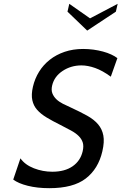

<svg xmlns="http://www.w3.org/2000/svg" viewBox="-20 -970 635 1004"><path d="M237.8 14C321.1 14 384.7 -2.8 428.4 -36.5C472.2 -70.2 501.2 -117.7 515.3 -179C522.9 -211.7 524.6 -239.2 520.4 -261.5C516.2 -283.8 507 -303.3 492.9 -320C478.7 -336.7 459.7 -351.7 435.8 -365C411.8 -378.3 383.9 -392.3 352 -407C336.8 -413.7 322.4 -420.5 308.7 -427.5C295 -434.5 283.5 -442.5 274.2 -451.5C265 -460.5 258.2 -470.7 253.8 -482C249.4 -493.3 249 -507 252.7 -523C260 -554.3 278.2 -579.7 307.3 -599C336.4 -618.3 369.3 -628 406 -628C428 -628 451.8 -623.5 477.4 -614.5C503 -605.5 530.3 -590.3 559.4 -569L593.8 -666C585.3 -672.7 574.6 -679 561.6 -685C548.7 -691 534.2 -696.2 518.2 -700.5C502.2 -704.8 485.5 -708.2 468 -710.5C450.6 -712.8 432.8 -714 414.8 -714C379.5 -714 347.2 -709 317.9 -699C288.6 -689 262.7 -675.2 240.3 -657.5C217.9 -639.8 199.2 -619 184.4 -595C169.5 -571 158.7 -544.7 152.1 -516C145.8 -488.7 144.8 -465.3 149 -446C153.2 -426.7 161.6 -409.8 174.3 -395.5C187 -381.2 203.6 -367.8 224.1 -355.5C244.6 -343.2 268.3 -330.3 295.2 -317C316.1 -306.3 334.8 -296.5 351.4 -287.5C368 -278.5 381.4 -268.8 391.7 -258.5C402 -248.2 409 -236.8 412.8 -224.5C416.6 -212.2 416.5 -197 412.3 -179C404.6 -145.7 387.1 -119.5 359.7 -100.5C332.3 -81.5 297 -72 253.6 -72C220.3 -72 188.2 -78 157.3 -90C126.4 -102 102.9 -119.3 86.8 -142L49.2 -31C66.7 -17.7 92.1 -6.8 125.2 1.5C158.2 9.8 195.8 14 237.8 14ZM436 -810 585.9 -909 595.3 -950 450.8 -874 342.3 -950 332.9 -909Z"/></svg>

Font: Cabin Condensed
Style: Regular
Weight: 400
Italic angle: -13°
Designer: Pablo Impallari
Foundry: Pablo Impallari. www.impallari.com Igino Marini. www.ikern.com
Version: Version 1.006